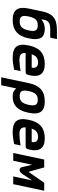

<svg xmlns="http://www.w3.org/2000/svg" viewBox="1060 -1804 939 3098"><g transform="rotate(90 1529.0 -255.5)"><path d="M598 -244 600 -256C639 -436 584 -509 447 -509C372 -509 330 -483 298 -457H291L299 -495C313 -564 349 -597 451 -597H588L611 -705H461C277 -705 200 -634 165 -469L118 -248C81 -73 141 9 303 9C465 9 561 -69 598 -244ZM246 -248 247 -252C270 -358 309 -396 389 -396C468 -396 495 -358 472 -252L471 -248C448 -142 407 -104 327 -104C247 -104 223 -142 246 -248Z M1197 -273C1229 -422 1173 -509 1013 -509C849 -509 752 -431 715 -256L713 -244C675 -66 739 9 914 9C967 9 1033 1 1105 -14L1127 -118C1083 -110 997 -100 950 -100C866 -100 831 -127 836 -200H1132C1174 -200 1183 -209 1197 -273ZM856 -298C881 -370 920 -400 990 -400C1058 -400 1084 -363 1072 -298Z M1799 -244 1801 -256C1838 -431 1776 -509 1615 -509C1454 -509 1360 -431 1323 -256L1228 194H1356L1406 -43H1413C1435 -17 1466 9 1540 9C1675 9 1761 -64 1799 -244ZM1450 -248 1451 -252C1473 -357 1512 -396 1591 -396C1669 -396 1695 -358 1673 -252L1672 -248C1649 -142 1608 -104 1529 -104C1450 -104 1428 -143 1450 -248Z M2397 -273C2429 -422 2373 -509 2213 -509C2049 -509 1952 -431 1915 -256L1913 -244C1875 -66 1939 9 2114 9C2167 9 2233 1 2305 -14L2327 -118C2283 -110 2197 -100 2150 -100C2066 -100 2031 -127 2036 -200H2332C2374 -200 2383 -209 2397 -273ZM2056 -298C2081 -370 2120 -400 2190 -400C2258 -400 2284 -363 2272 -298Z M2555 -500 2449 0H2574L2639 -305L2677 -142C2692 -89 2747 -89 2784 -142L2892 -305L2827 0H2952L3058 -500H2930L2760 -256C2757 -251 2750 -251 2750 -256L2682 -500Z"/></g></svg>

Font: LT Wave Mono Bold
Style: Italic
Weight: 700
Designer: Daniel Lyons
Version: Version 2.5 (Glyphs App)